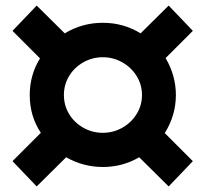

<svg xmlns="http://www.w3.org/2000/svg" viewBox="-20 -663 740 691"><path d="M573 -184 674 -83 587 8 481 -97Q421 -62 350 -62Q280 -62 218 -97L112 8L25 -83L127 -185Q87 -245 87 -321Q87 -393 124 -453L25 -552L112 -643L213 -543Q276 -581 350 -581Q424 -581 486 -543L587 -643L674 -552L576 -454Q613 -391 613 -321Q613 -248 573 -184ZM491 -321Q491 -358 472 -389Q453 -420 420.5 -438.5Q388 -457 350 -457Q312 -457 279.5 -438.5Q247 -420 228.5 -389Q210 -358 210 -321Q210 -284 228.5 -253Q247 -222 279.5 -203.5Q312 -185 350 -185Q388 -185 420.5 -203.5Q453 -222 472 -253Q491 -284 491 -321Z"/></svg>

Font: APTA Sans Regular
Style: Bold Italic
Weight: 700
Version: Version 7.200